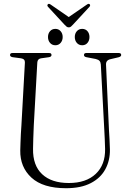

<svg xmlns="http://www.w3.org/2000/svg" viewBox="-20 -980 685 1014"><path d="M531 -290 512.5 -639Q511.5 -651.5 505.8 -658.2Q500 -665 485.5 -668.5L436 -678Q423.5 -680.5 423.5 -689.5Q423.5 -700 435.5 -700H607.5Q620 -700 620 -689.5Q620 -681 606 -677.5L563.5 -667.5Q538.5 -662 540 -638L555.5 -293Q557 -267 558.5 -242Q560 -217 560.5 -191Q561.5 -132.5 536.2 -86Q511 -39.5 459.2 -12.8Q407.5 14 329 14Q207 14 146.2 -41.8Q85.5 -97.5 87 -186Q87.5 -201 88.2 -224.8Q89 -248.5 90.2 -273.2Q91.5 -298 93 -316L111.5 -649.5Q112.5 -668.5 91.5 -672L46.5 -678Q33 -680.5 33 -689.5Q33 -700 45.5 -700H239.5Q252 -700 252 -689.5Q252 -680.5 239 -678L196.5 -672Q178 -669 177 -649.5L158.5 -319Q156.5 -281 155.8 -250Q155 -219 154.5 -194.5Q153 -106 202.8 -59.8Q252.5 -13.5 343.5 -13.5Q435 -13.5 485.8 -61.8Q536.5 -110 535 -193.5Q534.5 -223 533.2 -246.5Q532 -270 531 -290ZM272.5 -741Q255 -741 244.2 -753.5Q233.5 -766 233.5 -784.5Q233.5 -803 244.2 -815.2Q255 -827.5 272.5 -827.5Q289.5 -827.5 300.2 -815.2Q311 -803 311 -784.5Q311 -766 300.2 -753.5Q289.5 -741 272.5 -741ZM414 -741Q396.5 -741 385.8 -753.5Q375 -766 375 -784.5Q375 -803 385.8 -815.2Q396.5 -827.5 414 -827.5Q431.5 -827.5 442 -815.2Q452.5 -803 452.5 -784.5Q452.5 -766 442 -753.5Q431.5 -741 414 -741ZM365.5 -850Q359.5 -843.5 354.8 -839.5Q350 -835.5 343.5 -835.5Q336.5 -835.5 331.8 -839.2Q327 -843 320.5 -850L234 -943.5Q226.5 -952 233.5 -958Q239 -962.5 249.5 -954.5L343 -890L437 -954.5Q447.5 -962.5 453 -958Q459.5 -952 452 -943.5Z"/></svg>

Font: Fraunces 144pt Soft Light
Style: Regular
Weight: 300
Version: Version 1.000;[0bf87f6ff]